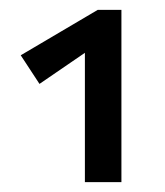

<svg xmlns="http://www.w3.org/2000/svg" viewBox="-20 -775 335 389"><path d="M226 -755V-406H152V-668L60 -605L22 -663L178 -755Z"/></svg>

Font: Ysabeau Infant Semibold
Style: Regular
Weight: 600
Designer: Christian Thalmann (Catharsis Fonts)
Version: Version 0.003